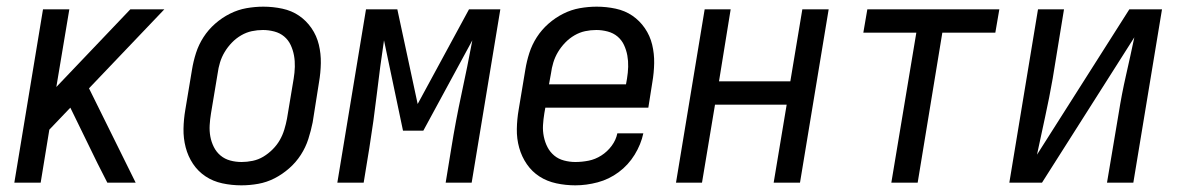

<svg xmlns="http://www.w3.org/2000/svg" viewBox="-20 -548 3540 576"><path d="M23 0 109 -520H188L149 -287L371 -520H473L247 -283L387 0H302L272 -59L191 -225L128 -159L102 0Z M704 8Q675 8 647 2Q619 -4 596.5 -19Q574 -34 559 -56.5Q544 -79 537 -106Q530 -133 530.5 -161.5Q531 -190 536 -219L556 -339Q560 -364 568 -389Q576 -414 590.5 -436.5Q605 -459 625.5 -477Q646 -495 670 -507Q694 -519 719.5 -523.5Q745 -528 770 -528Q799 -528 827 -522Q855 -516 877 -501Q899 -486 914.5 -463.5Q930 -441 936.5 -414Q943 -387 942.5 -358.5Q942 -330 937 -301L918 -181Q913 -156 905 -131Q897 -106 882.5 -83.5Q868 -61 847.5 -43Q827 -25 803.5 -13Q780 -1 754.5 3.5Q729 8 704 8ZM705 -62Q721 -62 738 -65.5Q755 -69 770 -78Q785 -87 798 -100Q811 -113 819.5 -128Q828 -143 833 -159.5Q838 -176 841 -192L861 -312Q864 -330 864.5 -347.5Q865 -365 862 -381.5Q859 -398 852 -413Q845 -428 832.5 -438.5Q820 -449 803 -453.5Q786 -458 769 -458Q752 -458 735.5 -454.5Q719 -451 703.5 -442Q688 -433 675.5 -420Q663 -407 654 -392Q645 -377 640 -360.5Q635 -344 633 -328L613 -208Q610 -190 609 -172.5Q608 -155 611 -138.5Q614 -122 621.5 -107Q629 -92 641.5 -81.5Q654 -71 670.5 -66.5Q687 -62 705 -62Z M992 0 1078 -520H1172L1233 -236L1387 -520H1481L1395 0H1317L1334 -104Q1347 -185 1364.5 -266Q1382 -347 1397 -427L1250 -156H1189L1132 -427Q1120 -347 1110.5 -266Q1101 -185 1088 -104L1071 0Z M1706 8Q1677 8 1649 2Q1621 -4 1598.5 -18.5Q1576 -33 1560.5 -55.5Q1545 -78 1537.5 -105Q1530 -132 1530.5 -161Q1531 -190 1536 -219L1556 -339Q1560 -364 1568 -389Q1576 -414 1590.5 -436.5Q1605 -459 1625.5 -477Q1646 -495 1670 -507Q1694 -519 1719.5 -523.5Q1745 -528 1770 -528Q1799 -528 1827 -522Q1855 -516 1877 -501Q1899 -486 1914.5 -463.5Q1930 -441 1936.5 -414Q1943 -387 1942.5 -358.5Q1942 -330 1937 -301L1925 -225H1616L1613 -208Q1610 -190 1609 -172.5Q1608 -155 1611.5 -138Q1615 -121 1622.5 -106.5Q1630 -92 1642.5 -81.5Q1655 -71 1672 -66.5Q1689 -62 1706 -62Q1726 -62 1746 -66Q1766 -70 1784 -81.5Q1802 -93 1815 -110.5Q1828 -128 1832 -148H1910Q1903 -115 1884 -84Q1865 -53 1836 -31.5Q1807 -10 1773 -1Q1739 8 1706 8ZM1858 -295 1861 -312Q1864 -330 1864.5 -347.5Q1865 -365 1862 -381.5Q1859 -398 1852 -413Q1845 -428 1832.5 -438.5Q1820 -449 1803 -453.5Q1786 -458 1769 -458Q1752 -458 1735.5 -454.5Q1719 -451 1703.5 -442Q1688 -433 1675.5 -420Q1663 -407 1654 -392Q1645 -377 1640 -360.5Q1635 -344 1633 -328L1627 -295Z M2008 0 2094 -520H2172L2137 -304H2351L2387 -520H2466L2380 0H2301L2340 -234H2125L2086 0Z M2654 0 2729 -450H2570L2582 -520H2978L2966 -450H2807L2733 0Z M3008 0 3094 -520H3172L3138 -312Q3128 -255 3115.5 -198Q3103 -141 3091 -84L3368 -520H3466L3380 0H3301L3336 -208Q3345 -265 3358 -322Q3371 -379 3383 -436L3106 0Z"/></svg>

Font: Iosevka SS04 Oblique
Style: Regular
Weight: 400
Italic angle: -9°
Monospace: yes
Designer: Belleve Invis
Foundry: Belleve Invis
Version: Version 19.0.0; ttfautohint (v1.8.4)